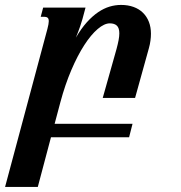

<svg xmlns="http://www.w3.org/2000/svg" viewBox="-95 -549 723 768"><path d="M445.3 -157.2H315.9L371.1 -353Q376.5 -373 379.4 -388.4Q382.3 -403.8 382.3 -415.5Q382.3 -437 372.6 -446.3Q362.8 -455.6 344.2 -455.6Q322.3 -455.6 295.7 -432.9Q269 -410.2 242.2 -368.7Q215.3 -327.1 190.4 -269Q165.5 -210.9 146.5 -140.1L123.5 -53.7H435.1L421.4 0H108.9L56.2 198.7H-74.7L94.7 -433.6Q100.1 -454.1 100.1 -463.9Q100.1 -474.6 95.2 -478.3Q90.3 -481.9 81.5 -481.9H67.9L77.6 -518.6H247.1L234.9 -473.1Q232.4 -463.4 225.8 -444.1Q219.2 -424.8 208.5 -398.4Q230 -435.1 252.4 -460Q274.9 -484.9 297.6 -500.2Q320.3 -515.6 343.3 -522.5Q366.2 -529.3 389.2 -529.3Q417 -529.3 439.2 -521.2Q461.4 -513.2 476.8 -498Q492.2 -482.9 500.5 -461.7Q508.8 -440.4 508.8 -414.1Q508.8 -400.9 506.8 -386.2Q504.9 -371.6 500.5 -356Z"/></svg>

Font: Arian AMU Serif
Style: Bold Italic
Weight: 700
Italic angle: -15°
Designer: Ruben Hakobyan (Tarumian)
Foundry: Ruben Hakobyan (Tarumian)
Version: Version 1.002